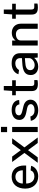

<svg xmlns="http://www.w3.org/2000/svg" viewBox="1524 -2306 793 3880"><g transform="rotate(-90 1920.0 -366.5)"><path d="M151 -234H515V-270C515 -426 434 -527 287 -527C136 -527 48 -415 48 -253C48 -89 150 10 296 10C397 10 486 -44 509 -134L417 -144C398 -93 357 -68 294 -68C200 -68 150 -140 151 -234ZM151 -302C150 -375 195 -451 286 -451C375 -451 418 -386 418 -302Z M1081 0 881 -269 1065 -517H955L825 -342L696 -517H586L769 -269L570 0H680L825 -196L970 0Z M1296 -743H1189V-619H1296ZM1294 -517H1191V0H1294Z M1632 10C1757 10 1845 -51 1845 -145C1845 -197 1818 -263 1715 -288L1615 -312C1547 -328 1529 -350 1529 -378C1529 -438 1582 -454 1634 -454C1692 -454 1739 -432 1751 -370L1838 -375C1836 -461 1766 -527 1637 -527C1512 -527 1436 -466 1436 -371C1436 -299 1482 -255 1576 -234L1678 -213C1733 -200 1755 -174 1755 -140C1755 -92 1700 -64 1633 -64C1573 -64 1524 -86 1505 -149L1418 -140C1436 -42 1524 10 1632 10Z M2238 -443V-517H2121V-686H2034L2022 -517H1935V-443H2019V-127C2019 -44 2050 3 2163 3C2203 3 2228 -1 2242 -6V-70H2170C2140 -70 2121 -81 2121 -133V-443Z M2514 10C2588 10 2648 -20 2690 -72L2697 0H2784V-361C2784 -462 2719 -527 2580 -527C2470 -527 2386 -478 2359 -390L2443 -378C2476 -430 2524 -453 2576 -453C2644 -454 2685 -417 2685 -354V-319L2598 -313C2419 -305 2343 -256 2343 -141C2343 -46 2414 10 2514 10ZM2546 -62C2485 -62 2442 -95 2442 -151C2442 -225 2502 -247 2613 -254L2685 -259V-170C2684 -115 2612 -62 2546 -62Z M2940 0H3042V-345C3042 -409 3103 -441 3169 -441C3233 -441 3278 -401 3278 -330V0H3381V-341C3381 -458 3298 -524 3200 -524C3117 -524 3069 -489 3040 -446V-517H2940Z M3784 -443V-517H3667V-686H3580L3568 -517H3481V-443H3565V-127C3565 -44 3596 3 3709 3C3749 3 3774 -1 3788 -6V-70H3716C3686 -70 3667 -81 3667 -133V-443Z"/></g></svg>

Font: United Sans Medium
Style: Regular
Weight: 500
Designer: Pablo Impallari, Rodrigo Fuenzalida (Modified by Dan O. Williams)
Version: Version 1.000;PS 001.000;hotconv 1.0.88;makeotf.lib2.5.64775